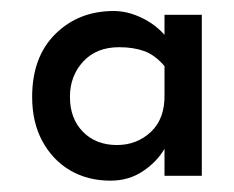

<svg xmlns="http://www.w3.org/2000/svg" viewBox="-20 -682 423 347"><path d="M179.7 -355.5Q138.7 -355.5 106.9 -374Q75.2 -392.6 56.6 -426.8Q38.1 -460.9 38.1 -506.8Q38.1 -579.1 80.1 -620.6Q122.1 -662.1 185.5 -662.1Q210 -662.1 234.9 -650.4Q259.8 -638.7 277.3 -619.1V-655.3H344.7V-364.3H277.3V-413.1Q263.7 -389.6 238.3 -372.6Q212.9 -355.5 179.7 -355.5ZM191.4 -419.9Q227.5 -419.9 252.9 -443.8Q278.3 -467.8 277.3 -511.7V-562.5Q259.8 -583 240.2 -589.8Q220.7 -596.7 195.3 -596.7Q154.3 -596.7 130.4 -570.8Q106.4 -544.9 106.4 -506.8Q106.4 -467.8 129.9 -443.8Q153.3 -419.9 191.4 -419.9Z"/></svg>

Font: Sen Medium
Style: Regular
Weight: 500
Designer: Kosal Sen, Philatype
Foundry: Philatype
Version: Version 2.000;gftools[0.9.31]